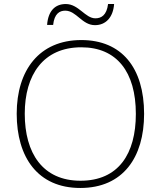

<svg xmlns="http://www.w3.org/2000/svg" viewBox="-20 -924 799 954"><path d="M214 -800H244C250 -856 276 -871 304 -871C360 -871 387 -799 452 -799C505 -799 542 -837 547 -904H517C510 -848 483 -833 454 -833C403 -833 371 -904 307 -904C253 -904 219 -869 214 -800ZM696 -358C696 -588 584 -725 384 -725C175 -725 63 -575 63 -359C63 -142 168 10 379 10C591 10 696 -142 696 -358ZM103 -359C103 -552 195 -689 384 -689C560 -689 655 -567 655 -358C655 -160 569 -26 380 -26C192 -26 103 -163 103 -359Z"/></svg>

Font: Noto Sans Lao ExtraLight
Style: Regular
Weight: 200
Designer: Monotype Design Team
Foundry: Monotype Imaging Inc.
Version: Version 2.003